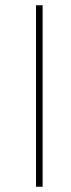

<svg xmlns="http://www.w3.org/2000/svg" viewBox="-20 -710 270 730"><path d="M117 0V-690H142V0Z"/></svg>

Font: Taylor Sans Thin
Style: Regular
Weight: 100
Italic angle: -8°
Designer: Natanael Gama
Version: Version 1.001 September 8, 2015